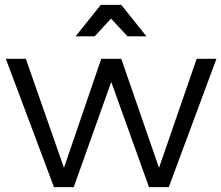

<svg xmlns="http://www.w3.org/2000/svg" viewBox="-20 -767 907 787"><path d="M3.9 0ZM3.9 -525.9H85.9L242.2 -79.1L395 -525.9H477.1L631.8 -79.1L786.1 -525.9H867.2L671.9 0H590.8L436 -431.2L282.2 0H201.2ZM580.1 -618.2H502.4L435.1 -690.9L368.2 -618.2H290L393.1 -747.1H477.1Z"/></svg>

Font: Argentum Sans Light
Style: Regular
Weight: 300
Designer: Julieta Ulanovsky (Modified by Cristiano Sobral)
Foundry: Julieta Ulanovsky
Version: Version 1.000; ttfautohint (v1.5.65-e2d9)